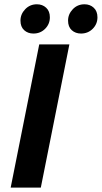

<svg xmlns="http://www.w3.org/2000/svg" viewBox="-20 -854 464 874"><path d="M28.6 0 158.6 -651.8H295.8L165.8 0ZM132.1 -701.3Q106.9 -701.3 90.1 -716.5Q73.2 -731.8 73.2 -760.2Q73.2 -789.6 94.7 -812Q116.2 -834.5 148 -834.5Q173.2 -834.5 190.1 -818.8Q207 -803.2 207 -775.2Q207 -744.5 185.4 -722.9Q163.9 -701.3 132.1 -701.3ZM348.7 -701.3Q323.6 -701.3 306.7 -716.5Q289.8 -731.8 289.8 -760.2Q289.8 -789.6 311.3 -812Q332.8 -834.5 364.6 -834.5Q389.8 -834.5 406.7 -818.8Q423.6 -803.2 423.6 -775.2Q423.6 -744.5 402 -722.9Q380.5 -701.3 348.7 -701.3Z"/></svg>

Font: Source Sans 3
Style: Italic
Weight: 200
Italic angle: -11°
Designer: Paul D. Hunt
Foundry: Adobe
Version: Version 3.046;hotconv 1.0.118;makeotfexe 2.5.65603